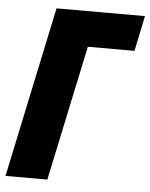

<svg xmlns="http://www.w3.org/2000/svg" viewBox="-52 -757 626 800"><g transform="rotate(5 261.0 -357.0)"><path d="M1 0H176L296 -566H491L522 -714H152Z"/></g></svg>

Font: Noto Sans Condensed Black
Style: Italic
Weight: 900
Width: 3
Italic angle: -12°
Designer: Monotype Design Team
Foundry: Monotype Imaging Inc.
Version: Version 2.013